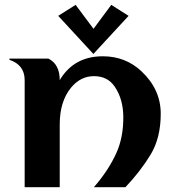

<svg xmlns="http://www.w3.org/2000/svg" viewBox="-20 -782 726 802"><path d="M83 0V-447.3Q83 -510.7 19.5 -532.2V-537.1H182.6Q229.5 -513.2 229.5 -447.3Q288.6 -546.9 409.7 -546.9Q503.9 -546.9 570.8 -484.4Q651.4 -408.7 651.4 -307.1Q651.4 -206.1 609.4 -136.7Q566.4 -65.9 503.9 0H372.1Q434.1 -71.3 466.8 -144.5Q495.1 -208 495.1 -291.5Q495.1 -367.7 459 -420.4Q429.2 -463.9 372.6 -463.9Q316.4 -463.9 276.9 -416Q229.5 -358.4 229.5 -262.7V0ZM295.9 -761.7 370.6 -661.6 444.8 -761.7 517.1 -715.8 370.1 -556.6 223.1 -715.8Z"/></svg>

Font: Berenika
Style: Bold
Weight: 700
Designer: Wojciech Kalinowski "wmk69" (wmk69@o2.pl)
Foundry: Wojciech Kalinowski "wmk69" (wmk69@o2.pl)
Version: Version 3.1.0; 2021-05-14